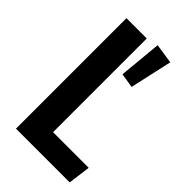

<svg xmlns="http://www.w3.org/2000/svg" viewBox="-216 -777 849 849"><g transform="rotate(45 208.5 -352.0)"><path d="M187 -105H410L396 0H60V-691H187ZM335 -690 242 -704 223 -503 291 -492Z"/></g></svg>

Font: Fira Sans Compressed Medium
Style: Regular
Weight: 500
Width: 1
Designer: bBox Type GmbH & Carrois Corporate GbR & Edenspiekermann AG
Foundry: bBox Type GmbH & Carrois Corporate GbR & Edenspiekermann AG
Version: Version 4.301